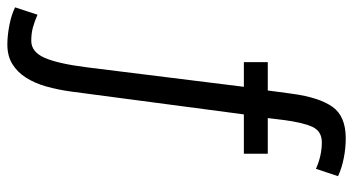

<svg xmlns="http://www.w3.org/2000/svg" viewBox="-271 -513 960 522"><g transform="rotate(90 209.0 -252.0)"><path d="M259 -435 197 34Q192 71 183 102.5Q174 134 159 157.5Q144 181 122 194.5Q100 208 69 208Q45 208 16.5 202.5Q-12 197 -32 187L-12 126Q6 134 22.5 138.5Q39 143 59 143Q89 143 105 107Q121 71 131 -8L184 -435H117V-500H194L203 -567Q213 -640 238.5 -676Q264 -712 324 -712Q351 -712 378.5 -706.5Q406 -701 427 -691L407 -631Q371 -647 335 -647Q305 -647 293 -621.5Q281 -596 274 -541L269 -500H366V-435Z"/></g></svg>

Font: PT Sans Narrow
Style: Regular
Weight: 400
Width: 3
Designer: A.Korolkova, O.Umpeleva, V.Yefimov
Foundry: ParaType Ltd
Version: Version 2.003W OFL